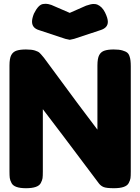

<svg xmlns="http://www.w3.org/2000/svg" viewBox="-20 -993 741 1013"><path d="M348 -783 325 -788Q232 -819 186 -834Q149 -845 149 -879Q149 -896 159 -921Q183 -970 209 -972Q218 -973 222 -973Q233 -973 251 -967L348 -925L434 -963Q460 -972 473 -972Q486 -972 493 -969Q519 -958 534 -927.5Q549 -897 549 -878Q549 -846 510 -834L371 -788ZM664 -694Q670 -678 670 -643V-88Q670 -64 668.5 -53Q667 -42 659 -27Q645 0 581 0Q542 0 527 -6Q512 -12 502 -25Q277 -325 206 -417V-88Q206 -64 204.5 -53Q203 -42 195 -27Q181 0 117 0Q55 0 41 -27Q33 -42 31.5 -54Q30 -66 30 -89V-647Q30 -685 39.5 -702.5Q49 -720 68 -726Q87 -732 117 -732Q147 -732 164.5 -726.5Q182 -721 189 -714Q193 -711 212 -688Q423 -401 494 -309V-647Q494 -685 503.5 -702.5Q513 -720 532 -726Q551 -732 579.5 -732Q608 -732 625.5 -727Q643 -722 651.5 -715Q660 -708 664 -694Z"/></svg>

Font: Fredoka One
Style: Regular
Weight: 400
Version: Version 1.001;April 7, 2020;FontCreator 12.0.0.2522 64-bit